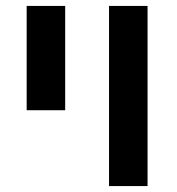

<svg xmlns="http://www.w3.org/2000/svg" viewBox="-20 -628 596 648"><path d="M70 -608H200V-256H70ZM348 -608H478V0H348Z"/></svg>

Font: IBM Plex Sans Hebrew SemiBold
Style: Regular
Weight: 600
Designer: Mike Abbink, Paul van der Laan, Pieter van Rosmalen, Yanek Iontef
Foundry: Bold Monday
Version: Version 1.2